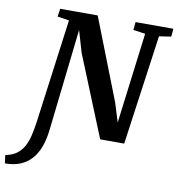

<svg xmlns="http://www.w3.org/2000/svg" viewBox="-186 -835 1083 1173"><g transform="rotate(10 355.0 -248.5)"><path d="M-77 245.5 -83.5 195Q-41 187 -14 167Q13 147 29.5 116.8Q46 86.5 55 47.8Q64 9 70.5 -36L157 -682.5L84.5 -693.5L92 -743H324.5L521.5 -239L558.5 -120L629.5 -683L554.5 -693.5L559.5 -743H794L789.5 -693.5L715.5 -682.5L620 0H471L267.5 -501L228 -635.5L156.5 -3.5Q150 55.5 133 101.8Q116 148 87.5 180Q59 212 18.2 229Q-22.5 246 -77 245.5Z"/></g></svg>

Font: Merriweather 20pt
Style: Bold Italic
Weight: 700
Italic angle: -7.8°
Version: Version 2.101